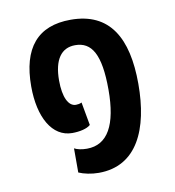

<svg xmlns="http://www.w3.org/2000/svg" viewBox="-61 -520 535 587"><g transform="rotate(-10 206.0 -227.0)"><path d="M200 11C319 11 366 -96 366 -236C366 -379 317 -465 196 -465C93 -465 42 -404 42 -285C42 -189 79 -123 141 -123C164 -123 187 -128 198 -138L185 -210C180 -207 172 -206 167 -206C144 -206 129 -236 129 -288C129 -353 153 -386 196 -386C247 -386 273 -345 273 -234C273 -126 242 -68 177 -68C161 -68 147 -71 138 -76V-1C154 6 177 11 200 11Z"/></g></svg>

Font: Noto Sans Thai UI ExtraCondensed Medium
Style: Regular
Weight: 500
Width: 3
Designer: Monotype Design Team
Foundry: Monotype Imaging Inc.
Version: Version 1.901